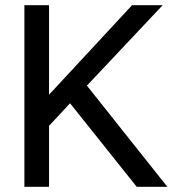

<svg xmlns="http://www.w3.org/2000/svg" viewBox="-20 -720 685 740"><path d="M507 0 250 -322 169 -235V0H74V-700H169V-355L489 -700H607L315 -390L625 0Z"/></svg>

Font: Bai Jamjuree Medium
Style: Regular
Weight: 500
Version: Version 1.000; ttfautohint (v1.6)